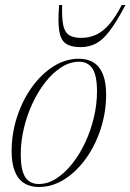

<svg xmlns="http://www.w3.org/2000/svg" viewBox="-20 -738 522 768"><path d="M295.5 -503Q331.5 -503 355.8 -487Q380 -471 392.2 -439.2Q404.5 -407.5 404.5 -360.5Q404.5 -289.5 383 -223Q361.5 -156.5 323.8 -104Q286 -51.5 237.8 -20.8Q189.5 10 135.5 10Q100 10 75.5 -6Q51 -22 38.8 -54Q26.5 -86 26.5 -132.5Q26.5 -203.5 48 -269.8Q69.5 -336 107 -388.5Q144.5 -441 193 -472Q241.5 -503 295.5 -503ZM135 -2Q171 -2 205 -23.8Q239 -45.5 268.8 -83Q298.5 -120.5 320.8 -168Q343 -215.5 355.5 -268.2Q368 -321 368 -372.5Q368 -435 350.2 -463Q332.5 -491 296 -491Q260 -491 225.8 -469.2Q191.5 -447.5 162 -410Q132.5 -372.5 110.2 -325Q88 -277.5 75.5 -224.8Q63 -172 63 -120.5Q63 -58 80.8 -30Q98.5 -2 135 -2ZM304.5 -586.5Q336.5 -586.5 364 -599Q391.5 -611.5 416.8 -640.5Q442 -669.5 467 -718H482Q446 -650 418.2 -613.8Q390.5 -577.5 363.2 -563.5Q336 -549.5 301.5 -549.5Q264 -549.5 243.5 -563.5Q223 -577.5 217 -613.8Q211 -650 216.5 -718H228.5Q227 -667 232.8 -638.2Q238.5 -609.5 255.8 -598Q273 -586.5 304.5 -586.5Z"/></svg>

Font: Newsreader 60pt ExtraLight
Style: Italic
Weight: 250
Italic angle: -17°
Designer: Hugues Gentile
Foundry: Production Type
Version: Version 1.003